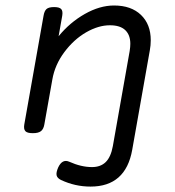

<svg xmlns="http://www.w3.org/2000/svg" viewBox="-20 -482 640 702"><path d="M194.3 -349.6 207.5 -424.3Q210.4 -441.4 203.9 -448.7Q197.3 -456.1 178.2 -456.1H177.2Q158.2 -456.1 150.1 -449Q142.1 -441.9 139.2 -424.3L68.8 -26.9Q65.9 -9.8 72.8 -2.4Q79.6 4.9 99.6 4.9H100.6Q120.1 4.9 129.6 -2.4Q139.2 -9.8 142.1 -26.9L171.4 -191.4Q180.7 -245.1 215.3 -291.5Q250 -337.9 294.9 -363.8Q339.8 -389.6 381.8 -389.6Q419.4 -389.6 438 -371.8Q456.5 -354 456.5 -321.8Q456.5 -311 454.1 -295.4L392.6 52.2Q385.3 92.3 366.5 110.6Q347.7 128.9 316.4 128.9Q276.9 128.9 233.4 109.4Q208 98.1 192.9 129.9Q184.6 148.9 187 159.2Q189.5 169.4 202.6 175.8Q253.9 200.2 311 200.2Q439.5 200.2 463.4 65.9L527.8 -297.9Q531.2 -316.4 531.2 -335Q531.2 -393.1 495.4 -427.5Q459.5 -461.9 397 -461.9Q344.7 -461.9 290 -430.9Q235.4 -399.9 194.3 -349.6Z"/></svg>

Font: Courier Prime Sans
Style: Regular
Weight: 300
Italic angle: -10°
Designer: Alan Dague-Greene
Foundry: Quote-Unquote Apps
Version: Version 3.23